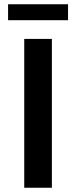

<svg xmlns="http://www.w3.org/2000/svg" viewBox="-20 -883 359 903"><path d="M94 -700H224V0H94ZM18 -863H300V-788H18Z"/></svg>

Font: mBank SemiBold
Style: Regular
Weight: 600
Designer: Julieta Ulanovsky
Foundry: Julieta Ulanovsky
Version: Version 7.200